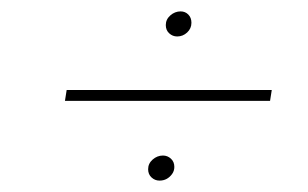

<svg xmlns="http://www.w3.org/2000/svg" viewBox="-20 -387 541 337"><path d="M240 -90Q240 -100 248 -107Q256 -114 266 -114Q274 -114 280 -108.5Q286 -103 286 -94Q286 -87 282 -81.5Q278 -76 272.5 -73Q267 -70 260 -70Q252 -70 246 -75.5Q240 -81 240 -90ZM271 -343Q271 -353 279 -360Q287 -367 297 -367Q305 -367 310.5 -361.5Q316 -356 316 -347Q316 -337 308.5 -330Q301 -323 291 -323Q283 -323 277 -328.5Q271 -334 271 -343ZM97 -229H457L454 -210H94Z"/></svg>

Font: Josefin Sans Thin Thin
Style: Italic
Weight: 250
Italic angle: -7°
Version: Version 2.000